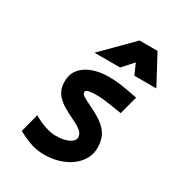

<svg xmlns="http://www.w3.org/2000/svg" viewBox="-180 -870 926 998"><g transform="rotate(30 283.0 -371.0)"><path d="M366 -752H474L566 -580H434L406 -644L349 -580H195ZM100 -150Q132 -130 169.5 -117.5Q207 -105 232 -105Q282 -105 312 -119.5Q342 -134 342 -155Q342 -177 322.5 -193Q303 -209 260 -229Q229 -244 205.5 -258.5Q182 -273 166.5 -289.5Q151 -306 143 -326Q135 -346 135 -374Q135 -437 187 -473Q239 -509 328 -509Q354 -509 384 -505.5Q414 -502 440 -497Q470 -492 499 -486L470 -376Q440 -381 413 -385Q390 -389 364 -392Q338 -395 320 -395Q290 -395 270.5 -391.5Q251 -388 251 -375Q251 -364 268.5 -353.5Q286 -343 316 -329Q354 -311 380.5 -293.5Q407 -276 424 -256Q441 -236 448.5 -212Q456 -188 456 -157Q456 -124 440 -94Q424 -64 395 -41Q366 -18 324 -4Q282 10 231 10Q185 10 143.5 -5.5Q102 -21 71 -39Z"/></g></svg>

Font: Panefresco 999wt
Style: Italic
Weight: 900
Version: Version 1.001